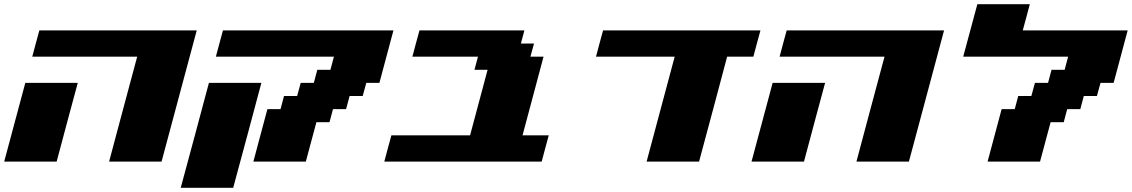

<svg xmlns="http://www.w3.org/2000/svg" viewBox="-20 -770 5394 915"><path d="M500 0H750Q777.8 -104 833.7 -312.3Q889.6 -520.5 917.5 -625H167.5Q161.6 -604 150.4 -562.3Q139.2 -520.5 133.8 -500H633.8Q611.3 -417 566.7 -250Q522 -83 500 0ZM0 0H250Q266.6 -62.5 300 -187.5Q333.5 -312.5 350.6 -375H100.6Q84 -312.5 50.3 -187.5Q16.6 -62.5 0 0Z M841.3 125H1091.3Q1113.8 42 1158.7 -124.8Q1203.6 -291.5 1225.6 -375H975.6Q953.6 -292 908.7 -125Q863.8 42 841.3 125ZM1187.5 0H1437.5L1487.8 -187.5H1550.3L1566.9 -250H1629.4L1646 -312.5H1708.5L1725.6 -375H1788.1Q1799.3 -416.5 1821.5 -500Q1843.8 -583.5 1855 -625H1042.5Q1036.6 -604 1025.4 -562.3Q1014.2 -520.5 1008.8 -500H1571.3L1554.7 -437.5H1492.2L1475.6 -375H1413.1L1396 -312.5H1333.5L1316.9 -250H1254.4Q1243.2 -208.5 1220.9 -125.2Q1198.7 -42 1187.5 0Z M1811.5 0H2561.5Q2566.9 -21 2578.1 -62.5Q2589.4 -104 2595.2 -125H2470.2Q2486.8 -187.5 2520.3 -312.5Q2553.7 -437.5 2570.3 -500H2507.8L2524.9 -562.5H2462.4L2479 -625H1979Q1973.1 -604 1961.9 -562.3Q1950.7 -520.5 1945.3 -500H2257.8L2241.2 -437.5H2303.7L2220.2 -125H1845.2Q1839.4 -104 1828.1 -62.5Q1816.9 -21 1811.5 0Z M3061.5 0H3311.5Q3334 -83 3378.7 -250Q3423.3 -417 3445.3 -500H3570.3Q3575.7 -520.5 3586.9 -562.3Q3598.1 -604 3604 -625H2854Q2848.1 -604 2836.9 -562.3Q2825.7 -520.5 2820.3 -500H3195.3Q3173.3 -417 3128.4 -250Q3083.5 -83 3061.5 0Z M4061.5 0H4311.5Q4339.4 -104 4395.3 -312.3Q4451.2 -520.5 4479 -625H3729Q3723.1 -604 3711.9 -562.3Q3700.7 -520.5 3695.3 -500H4195.3Q4172.9 -417 4128.2 -250Q4083.5 -83 4061.5 0ZM3561.5 0H3811.5Q3828.1 -62.5 3861.6 -187.5Q3895 -312.5 3912.1 -375H3662.1Q3645.5 -312.5 3611.8 -187.5Q3578.1 -62.5 3561.5 0Z M4686.5 0H4936.5L4986.8 -187.5H5049.3L5065.9 -250H5128.4L5145 -312.5H5207.5L5224.6 -375H5287.1Q5298.3 -416.5 5320.6 -500Q5342.8 -583.5 5354 -625H4854Q4859.9 -646 4871.1 -687.7Q4882.3 -729.5 4887.7 -750H4637.7Q4626.5 -708.5 4604 -625Q4581.5 -541.5 4570.3 -500H5070.3L5053.7 -437.5H4991.2L4974.6 -375H4912.1L4895 -312.5H4832.5L4815.9 -250H4753.4Q4742.2 -208 4720 -125Q4697.8 -42 4686.5 0Z"/></svg>

Font: Faithful 32x
Style: BoldOblique
Weight: 400
Foundry: Faithful Resource Pack
Version: Version 1.0; January 27, 2023